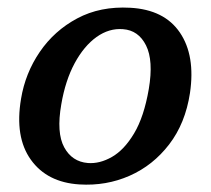

<svg xmlns="http://www.w3.org/2000/svg" viewBox="-20 -489 571 520"><path d="M332.5 -468Q425 -463 467.2 -400.8Q509.5 -338.5 494.5 -237Q482 -155 438.2 -98Q394.5 -41 331 -13Q267.5 15 195 10.5Q107.5 5 63.5 -56.5Q19.5 -118 37 -221.5Q48.5 -291 87.8 -348.5Q127 -406 189.2 -439.2Q251.5 -472.5 332.5 -468ZM218 -47.5Q250 -45 283.2 -64Q316.5 -83 343.2 -127.8Q370 -172.5 383 -248Q396 -325 375.5 -366Q355 -407 313 -410Q275.5 -413 241.5 -388.8Q207.5 -364.5 182.2 -317.8Q157 -271 146 -206.5Q132.5 -129.5 153.8 -90.2Q175 -51 218 -47.5Z"/></svg>

Font: Fraunces 9pt S100
Style: Italic
Weight: 400
Italic angle: -16°
Version: Version 1.000; ttfautohint (v1.8.3)